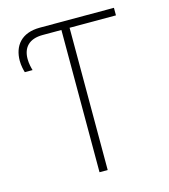

<svg xmlns="http://www.w3.org/2000/svg" viewBox="-107 -799 778 884"><g transform="rotate(-15 281.5 -357.0)"><path d="M258 0H297V-678H518V-714H165C76 -714 36 -661 36 -590C36 -568 41 -547 45 -534H82C79 -544 73 -566 73 -589C73 -643 103 -678 169 -678H258Z"/></g></svg>

Font: Noto Sans Mono SemiCondensed ExtraLight
Style: Regular
Weight: 200
Width: 4
Designer: Monotype Design Team
Foundry: Monotype Imaging Inc.
Version: Version 2.014